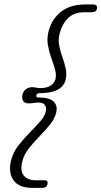

<svg xmlns="http://www.w3.org/2000/svg" viewBox="-20 -746 467 884"><path d="M147 -307Q145 -297 158 -297Q209 -297 227.5 -277.8Q246 -258.5 239 -229Q233 -201 211.5 -174Q190 -147 163.5 -120Q137 -93 114.8 -65.2Q92.5 -37.5 84 -8Q71 38 88.5 61Q106 84 144.5 84H184.5Q203 84 198.5 101.5Q195.5 119 174 119H129Q65 119 40.8 81.8Q16.5 44.5 32.5 -12.5Q41.5 -46 65.2 -76.8Q89 -107.5 116.5 -135.2Q144 -163 165.5 -187.5Q187 -212 191 -234Q195 -252 186 -263Q177 -274 157 -274Q145.5 -274 134.5 -272Q123.5 -270 110.5 -270Q92.5 -270 86.2 -282.2Q80 -294.5 83 -308Q86 -324.5 98.5 -334.5Q111 -344.5 127 -344.5Q139 -344.5 146.5 -342.5Q154 -340.5 166.5 -340.5Q221.5 -340.5 235 -380.5Q240.5 -401.5 233.2 -426.8Q226 -452 215.8 -480.5Q205.5 -509 200.2 -540.8Q195 -572.5 205 -607Q220 -660 262.2 -692.8Q304.5 -725.5 373 -725.5H406Q431.5 -725.5 426.5 -706Q423 -689.5 400.5 -689.5H367Q323.5 -689.5 296 -665Q268.5 -640.5 255.5 -595Q247 -566 252.2 -538.2Q257.5 -510.5 267.2 -483.5Q277 -456.5 282.8 -429.8Q288.5 -403 281.5 -376Q264 -317 163.5 -317Q149.5 -317 147 -307Z"/></svg>

Font: Fraunces 144pt SuperSoft Light
Style: Italic
Weight: 300
Italic angle: -16°
Version: Version 1.000;[b76b70a41]